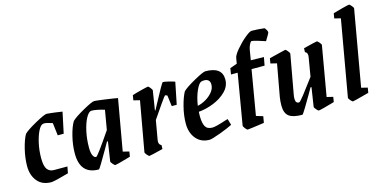

<svg xmlns="http://www.w3.org/2000/svg" viewBox="-67 -989 2656 1338"><g transform="rotate(-15 1261.5 -320.0)"><path d="M143 -171Q143 -113 160 -90.5Q177 -68 208 -68H305L296 -21Q258 -10 219 -0.5Q180 9 170 9Q104 9 69 -33.5Q34 -76 34 -142Q34 -200 49.5 -263.5Q65 -327 85 -362Q106 -384 174.5 -422Q243 -460 260 -460Q269 -460 290.5 -457Q312 -454 324 -453Q330 -452 371 -446L339 -295H296L285 -386Q245 -400 225 -400Q220 -400 214 -398Q198 -393 181.5 -359.5Q165 -326 154 -275.5Q143 -225 143 -171Z M704 -68 749 -57 743 -21Q740 -20 732.5 -18Q725 -16 715 -13Q639 9 630 9Q626 9 613.5 -5Q601 -19 602 -25L623 -164H616L587 -113Q517 9 512 9Q378 9 378 -141Q378 -201 393.5 -264Q409 -327 430 -362Q451 -384 518.5 -422Q586 -460 603 -460Q616 -460 680.5 -451Q745 -442 769 -437ZM636 -242 660 -382Q635 -390 609.5 -395Q584 -400 569 -400L561 -399Q544 -394 526 -360Q508 -326 496 -271.5Q484 -217 484 -155Q484 -118 493 -99Q502 -80 516 -80Q526 -80 636 -242Z M1184 -444 1152 -286H1116L1106 -365Q1092 -371 1092 -371Q1087 -371 1052 -320Q1017 -269 984 -221L960 -83Q959 -78 959 -71Q959 -50 977 -42L976 -14Q884 9 877 9Q872 9 860 -5Q848 -19 849 -25L913 -383L868 -394L874 -430Q898 -438 941 -449Q984 -460 991 -460Q995 -460 1006.5 -445.5Q1018 -431 1017 -426L995 -287H999L1018 -323Q1093 -464 1099 -464Q1111 -464 1140 -457Q1169 -450 1184 -444Z M1288 -199Q1287 -190 1287 -171Q1287 -118 1301 -93Q1315 -68 1352 -68Q1376 -68 1448 -92L1469 -98L1482 -53Q1447 -35 1387 -13Q1327 9 1311 9Q1250 9 1214.5 -33.5Q1179 -76 1179 -142Q1179 -200 1195 -263Q1211 -326 1231 -362Q1252 -384 1320 -422Q1388 -460 1405 -460Q1525 -460 1525 -369Q1525 -321 1488 -284Q1451 -247 1396 -225Q1341 -203 1288 -199ZM1292 -241Q1322 -247 1352 -264.5Q1382 -282 1402 -307Q1422 -332 1422 -360Q1422 -381 1411 -391Q1400 -401 1381 -401Q1368 -401 1359 -398Q1341 -392 1321 -346.5Q1301 -301 1292 -241Z M1899 -609Q1898 -601 1868 -553Q1846 -561 1813 -570.5Q1780 -580 1771 -580Q1764 -580 1755.5 -563Q1747 -546 1743 -525L1731 -452L1825 -450L1814 -391H1720L1665 -68L1714 -53L1706 -7Q1595 9 1586 9Q1580 9 1568.5 -6Q1557 -21 1558 -27L1620 -392H1572L1579 -436L1630 -454L1637 -494Q1640 -514 1671.5 -551.5Q1703 -589 1739 -619Q1775 -649 1790 -649Q1805 -649 1831.5 -647.5Q1858 -646 1881 -643Q1887 -638 1893.5 -626Q1900 -614 1899 -609Z M2237 -426 2175 -68 2220 -57 2214 -21Q2184 -12 2144.5 -1.5Q2105 9 2098 9Q2094 9 2081.5 -5.5Q2069 -20 2070 -25L2091 -162H2084Q2066 -132 2062 -123Q2034 -75 2009 -33.5Q1984 8 1980 8Q1913 8 1884 -14.5Q1855 -37 1855 -91Q1855 -123 1860 -153L1902 -384L1857 -395L1863 -431L1898 -440Q1916 -444 1947 -452Q1978 -460 1981 -460Q1986 -460 1997.5 -446Q2009 -432 2009 -426L1958 -143Q1955 -127 1955 -114Q1955 -81 1980 -81Q1987 -81 2019 -122Q2051 -163 2103 -233L2126 -369Q2127 -374 2127 -381Q2127 -403 2110 -409L2111 -437Q2202 -460 2209 -460Q2214 -460 2226 -446Q2238 -432 2237 -426Z M2317 -25 2413 -572 2368 -583 2374 -619Q2396 -626 2440.5 -637.5Q2485 -649 2492 -649Q2497 -649 2509 -634.5Q2521 -620 2520 -615L2424 -68L2469 -57L2463 -21Q2460 -20 2452 -18Q2444 -16 2433 -13Q2352 9 2345 9Q2340 9 2328 -5Q2316 -19 2317 -25Z"/></g></svg>

Font: Grenze Medium
Style: Italic
Weight: 500
Italic angle: -10°
Designer: Renata Polastri
Foundry: Omnibus-Type
Version: Version 1.002; ttfautohint (v1.8)